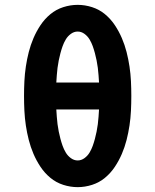

<svg xmlns="http://www.w3.org/2000/svg" viewBox="-20 -763 640 791"><path d="M300 8Q270 8 240.5 -1.5Q211 -11 187.5 -30.5Q164 -50 147 -75.5Q130 -101 118 -129Q106 -157 98.5 -186.5Q91 -216 86.5 -246Q82 -276 80.5 -306.5Q79 -337 79 -368Q79 -398 80.5 -428.5Q82 -459 86.5 -489Q91 -519 98.5 -548.5Q106 -578 118 -606Q130 -634 147 -659.5Q164 -685 187.5 -704.5Q211 -724 240.5 -733.5Q270 -743 300 -743Q330 -743 359.5 -733.5Q389 -724 412.5 -704.5Q436 -685 453 -659.5Q470 -634 482 -606Q494 -578 501.5 -548.5Q509 -519 513.5 -489Q518 -459 519.5 -428.5Q521 -398 521 -368Q521 -337 519.5 -306.5Q518 -276 513.5 -246Q509 -216 501.5 -186.5Q494 -157 482 -129Q470 -101 453 -75.5Q436 -50 412.5 -30.5Q389 -11 359.5 -1.5Q330 8 300 8ZM388 -423Q387 -438 386 -453Q385 -468 383 -483.5Q381 -499 378 -514Q375 -529 371 -544Q367 -559 362 -573Q357 -587 349 -600.5Q341 -614 328 -623.5Q315 -633 300 -633Q285 -633 272 -623.5Q259 -614 251 -600.5Q243 -587 238 -573Q233 -559 229 -544Q225 -529 222 -514Q219 -499 217 -483.5Q215 -468 214 -453Q213 -438 212 -423ZM300 -102Q315 -102 328 -111.5Q341 -121 349 -134.5Q357 -148 362 -162Q367 -176 371 -191Q375 -206 378 -221Q381 -236 383 -251.5Q385 -267 386 -282Q387 -297 388 -312H212Q213 -297 214 -282Q215 -267 217 -251.5Q219 -236 222 -221Q225 -206 229 -191Q233 -176 238 -162Q243 -148 251 -134.5Q259 -121 272 -111.5Q285 -102 300 -102Z"/></svg>

Font: Iosevka Aile Extrabold
Style: Regular
Weight: 800
Designer: Belleve Invis
Foundry: Belleve Invis
Version: Version 27.3.5; ttfautohint (v1.8.4)